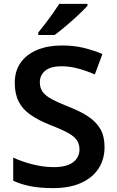

<svg xmlns="http://www.w3.org/2000/svg" viewBox="-20 -958 600 988"><path d="M518 -201Q518 -139 487.5 -91.5Q457 -44 398 -17Q339 10 253 10Q188 10 138.5 0.5Q89 -9 48 -28V-147Q93 -126 148.5 -112Q204 -98 257 -98Q323 -98 356 -123Q389 -148 389 -189Q389 -218 374.5 -238Q360 -258 326.5 -276Q293 -294 236 -316Q178 -339 137.5 -367Q97 -395 76.5 -434.5Q56 -474 56 -532Q56 -593 86.5 -636Q117 -679 172 -701.5Q227 -724 299 -724Q362 -724 413.5 -711Q465 -698 507 -680L468 -575Q427 -593 383 -605Q339 -617 296 -617Q240 -617 212.5 -594Q185 -571 185 -535Q185 -506 199 -486Q213 -466 246 -448Q279 -430 335 -408Q394 -385 434.5 -358Q475 -331 496.5 -294Q518 -257 518 -201ZM430 -938V-928Q413 -909 382.5 -880.5Q352 -852 319 -824Q286 -796 261 -778H177V-791Q192 -809 212 -835Q232 -861 251.5 -888.5Q271 -916 285 -938Z"/></svg>

Font: Noto Sans Cherokee SemiBold
Style: Regular
Weight: 600
Designer: Monotype Design Team
Foundry: Monotype Imaging Inc.
Version: Version 2.001; ttfautohint (v1.8.4.7-5d5b)